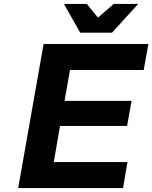

<svg xmlns="http://www.w3.org/2000/svg" viewBox="-20 -962 779 982"><path d="M390 -795 307 -942H424L481 -872L562 -942H687L553 -795ZM73 0 203 -737H739L715 -604H338L310 -446H653L630 -318H287L255 -133H632L609 0Z"/></svg>

Font: Tomorrow SemiBold
Style: Italic
Weight: 600
Italic angle: -10°
Designer: Tony de Marco, Monica Rizzolli
Foundry: Just in Type
Version: Version 2.002